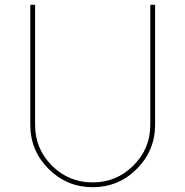

<svg xmlns="http://www.w3.org/2000/svg" viewBox="-20 -770 772 800"><path d="M106.2 -250V-750H126.2V-250Q126.2 -150 196.2 -80Q266.2 -10 366.2 -10Q465 -10 535.6 -80Q606.2 -150 606.2 -250V-750H626.2V-250Q626.2 -142.5 550 -66.2Q473.8 10 366.2 10Q258.8 10 182.5 -66.2Q106.2 -142.5 106.2 -250Z"/></svg>

Font: Now Thin
Style: Regular
Weight: 250
Designer: Alfredo Marco Pradil
Foundry: Alfredo Marco Pradil
Version: Version 1.002;PS 001.002;hotconv 1.0.88;makeotf.lib2.5.64775